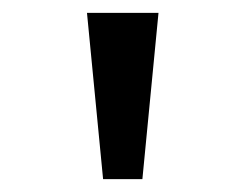

<svg xmlns="http://www.w3.org/2000/svg" viewBox="-20 -749 366 298"><path d="M140 -471 115 -729H226L201 -471Z"/></svg>

Font: lbangla05
Style: Book
Weight: 400
Designer: Jelle Bosma - Monotype Design Team
Foundry: Monotype Imaging Inc.
Version: Version 2.003